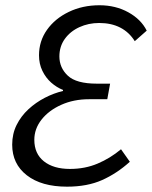

<svg xmlns="http://www.w3.org/2000/svg" viewBox="-20 -688 571 720"><path d="M231.3 12Q135.5 12 80.6 -30.7Q25.7 -73.3 25.7 -145.5Q25.7 -186.1 42.3 -219.4Q58.9 -252.7 86.6 -278.3Q114.3 -303.8 148.1 -321.3Q181.9 -338.8 216.2 -346.8V-350.8Q192.5 -360.1 172 -378.2Q151.5 -396.4 138.9 -422.5Q126.3 -448.5 126.3 -480.8Q126.3 -533.8 156.2 -576.1Q186.2 -618.4 237.8 -643.3Q289.4 -668.3 353.1 -668.3Q413.4 -668.3 461.2 -641.9Q509 -615.5 530.2 -573.1L485.4 -533.6Q464.5 -567.2 431 -584.5Q397.5 -601.8 351.9 -601.8Q312 -601.8 277.8 -586.2Q243.6 -570.6 223.1 -542.2Q202.7 -513.8 202.7 -476.5Q202.7 -433.8 234.4 -404.1Q266.1 -374.3 343 -374.3H392.9L382.3 -315.9H314Q256.2 -315.9 209.6 -294.9Q163 -274 135.8 -239.5Q108.7 -205 108.7 -163.7Q108.7 -111.7 144.6 -83.1Q180.6 -54.5 242.2 -54.5Q299 -54.5 346.2 -74.6Q393.5 -94.6 433.8 -128.3L466.9 -81.4Q418.9 -37.9 363.2 -12.9Q307.4 12 231.3 12Z"/></svg>

Font: Source Sans 3
Style: Italic
Weight: 200
Italic angle: -11°
Designer: Paul D. Hunt
Foundry: Adobe
Version: Version 3.046;hotconv 1.0.118;makeotfexe 2.5.65603